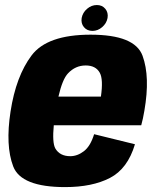

<svg xmlns="http://www.w3.org/2000/svg" viewBox="-20 -739 618 764"><path d="M239 5.5Q64 5.5 32.5 -77Q1 -159.5 22 -295.5Q43.5 -435.5 105.5 -518.2Q167.5 -601 340.5 -601Q516.5 -601 547.2 -517.2Q578 -433.5 554.5 -298.5Q549 -265.5 542 -240.5H194Q187.5 -171.5 200 -148.5Q218 -117.5 259.5 -117.5Q288 -117.5 314 -137.5Q340 -157.5 354.5 -205L517 -165Q488 -67.5 417.5 -31Q347 5.5 239 5.5ZM212.5 -354.5H381.5Q391.5 -423.5 377 -449.5Q361 -478.5 321 -478.5Q280 -478.5 250.5 -447Q228.5 -424 212.5 -354.5ZM348 -616Q326.5 -616 314 -631Q301.5 -646 305 -667.5Q309 -689 326.5 -704Q344 -719 365.5 -719Q386.5 -719 399 -704Q411.5 -689 408 -667.5Q404 -646 386.5 -631Q369 -616 348 -616Z"/></svg>

Font: Anybody ExtraBold
Style: Italic
Weight: 800
Italic angle: -10°
Designer: Tyler Finck
Foundry: Etcetera Type Company
Version: Version 1.010; ttfautohint (v1.8.3) -l 8 -r 50 -G 200 -x 14 